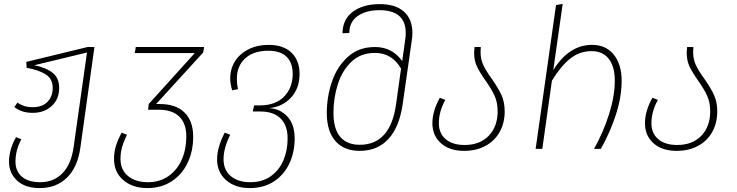

<svg xmlns="http://www.w3.org/2000/svg" viewBox="-20 -760 3763 980"><path d="M462 -520 390 -5Q376 94 321.5 147Q267 200 183 200H182Q109 200 67.5 162Q26 124 26 65Q26 33 36 0Q46 -33 62 -60L89 -49Q59 6 59 65Q59 114 92 142Q125 170 185 170Q255 170 299.5 123.5Q344 77 356 -11L424 -492L155 -427Q215 -415 248.5 -388.5Q282 -362 282 -311Q282 -254 244 -219Q206 -184 147 -184Q89 -184 53 -214L69 -236Q85 -225 103.5 -219Q122 -213 148 -213Q196 -213 222.5 -240.5Q249 -268 249 -311Q249 -358 213 -380.5Q177 -403 116 -414L114 -444L427 -520Z M1017 -492 777 -229H796Q878 -229 922 -185.5Q966 -142 966 -62Q966 12 937.5 71.5Q909 131 856 165.5Q803 200 733 200Q657 200 609.5 159.5Q562 119 562 51Q562 16 572 -16Q582 -48 601 -83L628 -72Q612 -40 603.5 -10.5Q595 19 595 51Q595 107 633.5 138.5Q672 170 735 170Q796 170 840.5 138.5Q885 107 908 54Q931 1 931 -63Q931 -130 895 -165Q859 -200 789 -200H736L739 -229L974 -489H668L673 -520H1022Z M1484 -53Q1484 18 1456.5 75.5Q1429 133 1377.5 166.5Q1326 200 1255 200Q1180 200 1134 159.5Q1088 119 1088 53Q1088 -7 1127 -83L1155 -72Q1121 -4 1121 53Q1121 108 1158 139Q1195 170 1257 170Q1319 170 1362 139.5Q1405 109 1426.5 58.5Q1448 8 1448 -53Q1448 -120 1412 -155.5Q1376 -191 1308 -191H1270L1277 -222H1306Q1386 -222 1430 -267Q1474 -312 1474 -383Q1474 -439 1443 -470Q1412 -501 1350 -501Q1274 -501 1231.5 -462Q1189 -423 1189 -359Q1189 -329 1195 -305L1165 -299Q1155 -333 1155 -359Q1155 -409 1180 -448Q1205 -487 1249.5 -509Q1294 -531 1351 -531Q1427 -531 1468 -491Q1509 -451 1509 -383Q1509 -309 1465.5 -262Q1422 -215 1354 -208Q1410 -205 1447 -165Q1484 -125 1484 -53Z M2085 -591Q2085 -575 2082 -555L2035 -226Q2018 -111 1962.5 -50.5Q1907 10 1816 10Q1736 10 1692 -40Q1648 -90 1648 -184Q1648 -264 1673.5 -341Q1699 -418 1754.5 -469Q1810 -520 1894 -520Q1982 -520 2033 -448L2048 -556Q2051 -576 2051 -591Q2051 -708 1917 -708Q1848 -708 1805.5 -678Q1763 -648 1763 -592L1728 -590Q1729 -662 1781.5 -700.5Q1834 -739 1918 -739Q1999 -739 2042 -700.5Q2085 -662 2085 -591ZM2002 -231 2027 -410Q1980 -490 1894 -490Q1821 -490 1773.5 -444.5Q1726 -399 1704 -329Q1682 -259 1682 -184Q1682 -102 1716.5 -61.5Q1751 -21 1816 -21Q1974 -21 2002 -231Z M2490 -358Q2523 -311 2539.5 -275Q2556 -239 2556 -191Q2556 -133 2531 -87.5Q2506 -42 2459 -16Q2412 10 2349 10Q2274 10 2230.5 -29Q2187 -68 2187 -131Q2187 -193 2225 -261L2253 -250Q2220 -191 2220 -131Q2220 -79 2255 -49.5Q2290 -20 2351 -20Q2430 -20 2475 -67.5Q2520 -115 2520 -191Q2520 -237 2504.5 -271Q2489 -305 2458 -349Q2429 -390 2414.5 -420.5Q2400 -451 2400 -491Q2400 -502 2402 -520H2434Q2433 -511 2433 -494Q2433 -457 2447 -427.5Q2461 -398 2490 -358Z M3153 -348Q3153 -266 3124 -176Q3095 -86 3047 0H3012Q3060 -86 3089 -178Q3118 -270 3118 -348Q3118 -421 3087 -460Q3056 -499 3000 -499Q2938 -499 2890 -460.5Q2842 -422 2797 -348L2748 0H2714L2818 -734L2852 -740L2804 -402Q2884 -531 3002 -531Q3072 -531 3112.5 -481.5Q3153 -432 3153 -348Z M3575 -358Q3608 -311 3624.5 -275Q3641 -239 3641 -191Q3641 -133 3616 -87.5Q3591 -42 3544 -16Q3497 10 3434 10Q3359 10 3315.5 -29Q3272 -68 3272 -131Q3272 -193 3310 -261L3338 -250Q3305 -191 3305 -131Q3305 -79 3340 -49.5Q3375 -20 3436 -20Q3515 -20 3560 -67.5Q3605 -115 3605 -191Q3605 -237 3589.5 -271Q3574 -305 3543 -349Q3514 -390 3499.5 -420.5Q3485 -451 3485 -491Q3485 -502 3487 -520H3519Q3518 -511 3518 -494Q3518 -457 3532 -427.5Q3546 -398 3575 -358Z"/></svg>

Font: FiraGO UltraLight
Style: Italic
Weight: 200
Italic angle: -8°
Designer: bBox Type GmbH
Foundry: bBox Type GmbH
Version: Version 1.001